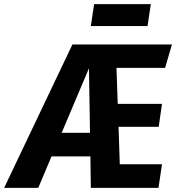

<svg xmlns="http://www.w3.org/2000/svg" viewBox="-73 -908 851 928"><path d="M725 -580H490L496 -406H710L694 -295H500L506 -114H710L693 0H366L364 -152H176L112 0H-53L277 -693H758ZM225 -266H362L357 -578ZM640 -782H366L382 -888H656Z"/></svg>

Font: Fira Sans Condensed
Style: Bold Italic
Weight: 700
Width: 3
Italic angle: -8°
Designer: Carrois Corporate & Edenspiekermann AG
Foundry: Carrois Corporate GbR & Edenspiekermann AG
Version: Version 4.203